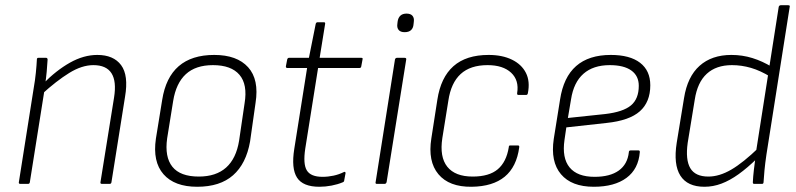

<svg xmlns="http://www.w3.org/2000/svg" viewBox="-20 -703 3042 734"><path d="M370 0Q363 0 364 -6L416 -330Q436 -454 337 -454Q293 -454 244.5 -424Q196 -394 139 -342L144 -382Q195 -434 247.5 -463.5Q300 -493 352 -493Q414 -493 443 -454Q472 -415 458 -333L406 -6Q405 0 399 0ZM58 0Q51 0 52 -6L109 -367Q114 -395 117 -424.5Q120 -454 121 -476Q121 -482 127 -482H156Q161 -482 162 -476Q161 -456 158.5 -428.5Q156 -401 152 -377L151 -365L94 -6Q93 0 87 0Z M734 11Q647 11 605 -37Q563 -85 576 -173L600 -321Q627 -493 799 -493Q886 -493 928.5 -446Q971 -399 957 -310L936 -162Q921 -77 871 -33Q821 11 734 11ZM740 -28Q806 -28 844.5 -62.5Q883 -97 894 -165L915 -308Q927 -380 895.5 -417Q864 -454 794 -454Q728 -454 690.5 -419.5Q653 -385 642 -317L619 -174Q609 -103 639 -65.5Q669 -28 740 -28Z M1201 11Q1138 11 1115.5 -24Q1093 -59 1105 -134L1154 -443H1079Q1072 -443 1073 -450L1078 -476Q1080 -482 1085 -482H1161L1187 -612Q1189 -618 1194 -618H1218Q1224 -618 1223 -612L1202 -482H1361Q1368 -482 1366 -476L1361 -449Q1360 -443 1354 -443H1196L1147 -135Q1138 -76 1153 -51.5Q1168 -27 1213 -27Q1234 -27 1255 -31.5Q1276 -36 1294 -45Q1298 -47 1299.5 -45.5Q1301 -44 1301 -41L1296 -14Q1296 -8 1290 -6Q1271 2 1247.5 6.5Q1224 11 1201 11Z M1421 0Q1414 0 1416 -7L1490 -476Q1492 -482 1498 -482H1526Q1534 -482 1533 -476L1458 -7Q1456 0 1450 0ZM1527 -580Q1511 -580 1504 -588.5Q1497 -597 1499 -611L1500 -620Q1502 -635 1510.5 -643Q1519 -651 1534 -651Q1550 -651 1557 -642.5Q1564 -634 1562 -620L1561 -611Q1560 -596 1551.5 -588Q1543 -580 1527 -580Z M1783 11Q1697 12 1656 -37Q1615 -86 1629 -174L1652 -322Q1665 -407 1713.5 -450Q1762 -493 1848 -493Q1900 -493 1937 -475Q1974 -457 1990.5 -424.5Q2007 -392 1998 -347Q1997 -340 1991 -340H1962Q1956 -340 1957 -347Q1965 -396 1934 -425Q1903 -454 1844 -454Q1778 -454 1741 -420Q1704 -386 1694 -318L1671 -175Q1660 -103 1690 -65.5Q1720 -28 1787 -28Q1850 -28 1883 -56Q1916 -84 1925 -140Q1925 -147 1930 -147H1960Q1966 -147 1965 -140Q1955 -65 1909.5 -27.5Q1864 10 1783 11Z M2250 11Q2165 11 2124.5 -37Q2084 -85 2097 -172L2121 -322Q2134 -408 2182.5 -450.5Q2231 -493 2315 -493Q2388 -493 2427 -463Q2466 -433 2466 -377Q2466 -313 2426 -277.5Q2386 -242 2299 -233L2145 -216L2138 -168Q2128 -99 2157.5 -63Q2187 -27 2253 -27Q2312 -27 2345.5 -51Q2379 -75 2384 -121Q2384 -128 2391 -128H2421Q2426 -128 2426 -122Q2421 -57 2375 -23Q2329 11 2250 11ZM2151 -252 2293 -267Q2362 -275 2392 -300Q2422 -325 2422 -375Q2422 -413 2393.5 -433.5Q2365 -454 2311 -454Q2248 -454 2210.5 -421Q2173 -388 2163 -323Z M2673 11Q2608 11 2581 -31.5Q2554 -74 2567 -157L2595 -328Q2608 -410 2654.5 -451.5Q2701 -493 2776 -493Q2818 -493 2856.5 -481Q2895 -469 2931 -447L2926 -409Q2887 -433 2851 -443.5Q2815 -454 2778 -454Q2718 -454 2682 -421Q2646 -388 2636 -322L2609 -157Q2600 -92 2619 -60Q2638 -28 2688 -28Q2730 -28 2775.5 -54.5Q2821 -81 2881 -139L2875 -98Q2837 -61 2803.5 -37Q2770 -13 2738 -1Q2706 11 2673 11ZM2863 0Q2858 0 2858 -6Q2859 -28 2862 -53.5Q2865 -79 2868 -101L2870 -121L2957 -677Q2959 -683 2965 -683H2993Q3001 -683 2999 -677L2910 -112Q2905 -78 2902.5 -51.5Q2900 -25 2899 -7Q2899 0 2893 0Z"/></svg>

Font: Sofia Sans Semi Condensed ExtraLight
Style: Italic
Weight: 250
Italic angle: -9°
Version: Version 4.100